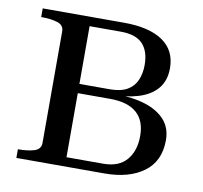

<svg xmlns="http://www.w3.org/2000/svg" viewBox="-64 -586 693 655"><g transform="rotate(10 282.5 -259.0)"><path d="M33 -518H315Q402 -518 449 -486Q496 -454 496 -392Q496 -349 473 -321.5Q450 -294 407.5 -281Q365 -268 308 -268L349 -284V-256L328 -273Q388 -273 432 -259Q476 -245 500.5 -217.5Q525 -190 525 -148Q525 -75 474 -37.5Q423 0 338 0H33V-30H34Q67 -30 89.5 -37Q112 -44 112 -66V-452Q112 -474 89.5 -481Q67 -488 34 -488H33ZM201 -32H328Q382 -32 409 -63.5Q436 -95 436 -147Q436 -200 405 -227Q374 -254 313 -254H197V-286H306Q344 -286 366.5 -299Q389 -312 399 -335.5Q409 -359 409 -388Q409 -436 385 -461Q361 -486 310 -486H201Z"/></g></svg>

Font: Roboto Serif 144pt
Style: Regular
Weight: 400
Version: Version 1.008